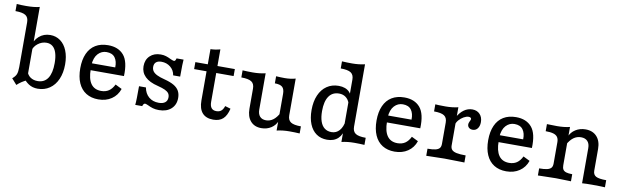

<svg xmlns="http://www.w3.org/2000/svg" viewBox="-55 -1074 4963 1527"><g transform="rotate(10 2426.5 -310.5)"><path d="M145.8 -58.3 165.9 -110.3Q174 -81.2 198.1 -64.8Q222.2 -48.4 256.1 -48.4Q309.8 -48.4 337.7 -89.9Q365.6 -131.4 365.6 -211.9Q365.6 -260.1 355.4 -293.3Q345.3 -326.6 324.9 -343.8Q304.5 -361 274.5 -361Q236.6 -361 204.8 -336.2Q173 -311.4 165.9 -275.8L156.4 -307Q164.8 -360.3 202.6 -393.6Q240.3 -426.9 293.4 -426.9Q339.7 -426.9 375.1 -401Q410.6 -375.1 429.9 -327.4Q449.2 -279.7 449.2 -216.6Q449.2 -148.4 426.7 -96.9Q404.2 -45.4 362.8 -17.1Q321.4 11.3 267 11.3Q224.7 11.3 193.6 -9.3Q162.5 -29.9 145.8 -58.3ZM93.4 -132.9V-495Q93.4 -533.6 69.1 -549.8Q44.8 -566 -13.3 -566V-623.3Q22.3 -620.8 63.9 -620.8Q129.8 -620.8 171.3 -632.1V-39.9Q150.7 -30 131.6 -17.6Q112.5 -5.1 95.1 11.3L53.9 -35.5Q77.5 -54.8 85.5 -74.6Q93.4 -94.4 93.4 -132.9Z M572.9 -208.1Q572.9 -277.4 594.9 -326.7Q617 -375.9 659 -401.4Q701 -426.9 760.5 -426.9Q842.9 -426.9 886.9 -375.6Q930.9 -324.3 926.1 -206.9H625.6L624.8 -262.6H845.7Q847.4 -311.8 825.9 -341.4Q804.3 -371 757.3 -371Q717.1 -371 688.5 -340.4Q660 -309.8 655.6 -249.2L658 -245.8Q656.5 -230.3 656.5 -214.2Q656.5 -137.5 684.3 -98.1Q712.2 -58.8 767.5 -58.8Q803.4 -58.8 828.9 -75.8Q854.5 -92.8 872.3 -129.1L925.6 -102.7Q907.3 -49 862.8 -18.9Q818.2 11.3 756.3 11.3Q698.8 11.3 657.4 -14.5Q616 -40.4 594.4 -89.6Q572.9 -138.8 572.9 -208.1Z M1154.6 -11.9Q1147.4 -15.1 1140.5 -17.6Q1133.7 -20 1130.3 -20Q1124.4 -20 1119.2 -14.4Q1113.9 -8.8 1110.6 3.2H1054.2Q1056.5 -15.1 1057.3 -53Q1058.1 -91 1058.1 -148.2H1113.8Q1122.4 -100.2 1154.2 -72.8Q1186.1 -45.5 1234.5 -45.5Q1268.2 -45.5 1286.3 -60Q1304.4 -74.5 1304.4 -101.9Q1304.4 -120.8 1295 -133.9Q1285.5 -146.9 1264.2 -156.9Q1242.9 -166.8 1204.9 -176.5Q1135.5 -193.1 1100.6 -227.3Q1065.6 -261.6 1065.6 -311.9Q1065.6 -363.9 1098.6 -395.4Q1131.5 -426.9 1185.2 -426.9Q1209.3 -426.9 1228.2 -420.8Q1247.1 -414.8 1267.9 -404.4Q1275.9 -401.2 1283.4 -398Q1291 -394.8 1295.8 -394.8Q1302.4 -394.8 1306.1 -399.6Q1309.8 -404.5 1313.8 -418H1370.2Q1368.6 -402.9 1367.8 -371.6Q1367 -340.2 1367 -280.3H1310.5Q1304.3 -321.1 1273.4 -346Q1242.6 -370.9 1200.7 -370.9Q1172.2 -370.9 1157.1 -357.8Q1142 -344.7 1142 -319.4Q1142 -299.7 1152.6 -284.7Q1163.3 -269.8 1186.6 -258.3Q1209.9 -246.8 1248.1 -237.2Q1295.5 -225 1324.5 -208.3Q1353.5 -191.5 1367.2 -167.5Q1380.9 -143.4 1380.9 -109.9Q1380.9 -54.4 1344.5 -21.6Q1308.1 11.3 1246.5 11.3Q1217.7 11.3 1196.6 4.9Q1175.5 -1.5 1154.6 -11.9Z M1566.4 -123.1V-358.4H1466V-414.8H1566.4V-537.3Q1606.3 -538.1 1644.4 -549.2V-414.8H1784.9V-358.4H1644.4V-125.8Q1644.4 -92.4 1657.7 -76Q1671 -59.7 1697.6 -59.7Q1721.7 -59.7 1736.6 -72Q1751.5 -84.4 1760.5 -111.6L1805.5 -98.3Q1792 -41 1763.2 -14.9Q1734.4 11.3 1684.5 11.3Q1625.9 11.3 1596.2 -22.6Q1566.4 -56.4 1566.4 -123.1Z M1954 -125V-287.3Q1954 -326 1929.7 -342.1Q1905.3 -358.3 1847.3 -358.3V-415.6Q1887.9 -413.1 1929.4 -413.1Q1984.5 -413.1 2032 -424.4V-132Q2032 -95.5 2049.4 -76.1Q2066.8 -56.6 2099.1 -56.6Q2131.2 -56.6 2157.2 -76.3Q2183.3 -95.9 2204.6 -136.5L2201.7 -72.8Q2186.9 -33.4 2152.5 -11.1Q2118.1 11.3 2073 11.3Q2017.1 11.3 1985.6 -25Q1954 -61.2 1954 -125ZM2118 -358.3V-415.6Q2153.5 -413.1 2187.7 -413.1Q2235 -413.1 2274.7 -424.4V-128.2Q2274.7 -89.6 2299.1 -73.4Q2323.4 -57.3 2381.4 -57.3V0Q2341.6 -2.4 2299.3 -2.4Q2244.3 -2.4 2196.8 8.9V-287.7Q2196.8 -326.2 2178.8 -342.2Q2160.9 -358.3 2118 -358.3Z M2613.4 -566V-623.3Q2654.7 -620.8 2695.5 -620.8Q2750.4 -620.8 2798 -632.1V-128.2Q2798 -89.6 2822.4 -73.4Q2846.7 -57.3 2904.7 -57.3V0Q2864.9 -2.4 2822.6 -2.4Q2767.7 -2.4 2720.1 8.9V-495Q2720.1 -533.7 2695.7 -549.9Q2671.4 -566 2613.4 -566ZM2442.2 -200.5Q2442.2 -269.2 2464.3 -320.3Q2486.4 -371.4 2527.1 -399.1Q2567.9 -426.9 2622.1 -426.9Q2650.8 -426.9 2673.2 -418.7Q2695.6 -410.5 2710.6 -394.1Q2725.5 -377.7 2732.1 -354.3L2721.8 -306Q2711.4 -335.1 2689.2 -351.1Q2667 -367.2 2636.1 -367.2Q2582.3 -367.2 2554.1 -326.1Q2525.8 -284.9 2525.8 -206.7Q2525.8 -157.6 2537.5 -123.6Q2549.1 -89.5 2572.1 -72Q2595.1 -54.5 2628 -54.5Q2666.7 -54.5 2691.8 -83.2Q2717 -111.8 2724.9 -164L2732.7 -112.2Q2725.7 -52.1 2692.5 -20.4Q2659.2 11.3 2603.9 11.3Q2553.3 11.3 2517.1 -14.2Q2480.9 -39.6 2461.6 -87.3Q2442.2 -135 2442.2 -200.5Z M2965.6 -208.1Q2965.6 -277.4 2987.7 -326.7Q3009.7 -375.9 3051.7 -401.4Q3093.7 -426.9 3153.2 -426.9Q3235.7 -426.9 3279.7 -375.6Q3323.7 -324.3 3318.9 -206.9H3018.4L3017.5 -262.6H3238.5Q3240.1 -311.8 3218.6 -341.4Q3197 -371 3150 -371Q3109.8 -371 3081.3 -340.4Q3052.8 -309.8 3048.3 -249.2L3050.8 -245.8Q3049.2 -230.3 3049.2 -214.2Q3049.2 -137.5 3077.1 -98.1Q3105 -58.8 3160.3 -58.8Q3196.1 -58.8 3221.7 -75.8Q3247.2 -92.8 3265 -129.1L3318.4 -102.7Q3300.1 -49 3255.5 -18.9Q3211 11.3 3149.1 11.3Q3091.5 11.3 3050.1 -14.5Q3008.7 -40.4 2987.2 -89.6Q2965.6 -138.8 2965.6 -208.1Z M3510.4 -115.3V-287.3Q3510.4 -326 3486.1 -342.1Q3461.7 -358.3 3403.7 -358.3V-415.6L3433.4 -413.9Q3451.1 -413.1 3486.3 -413.1Q3541.2 -413.1 3588.4 -424.4V-115.9Q3588.4 -93.9 3599.8 -81.3Q3611.3 -68.7 3637.8 -63Q3664.3 -57.3 3711.8 -57.3V0L3685 -0.8Q3576.2 -3.2 3549.6 -3.2Q3515.9 -3.2 3403.7 0V-57.3Q3444.5 -57.3 3467.6 -62.9Q3490.8 -68.5 3500.6 -80.7Q3510.4 -92.8 3510.4 -115.3ZM3689.2 -304Q3689.2 -311.3 3691.9 -318.6Q3694.6 -325.9 3697.7 -332.4Q3700.1 -336.5 3702 -340.9Q3704 -345.4 3704 -349.4Q3704 -356 3698.1 -360Q3692.2 -364 3681.8 -364Q3664.5 -364 3643.1 -351.9Q3621.7 -339.8 3605.3 -320.9Q3589 -302 3585.1 -282L3580.5 -341.2Q3603.8 -383.4 3634.7 -405.1Q3665.6 -426.9 3701.8 -426.9Q3739.7 -426.9 3762.5 -402.6Q3785.4 -378.4 3785.4 -338.5Q3785.4 -306.9 3770.5 -287.3Q3755.6 -267.8 3730.8 -267.8Q3712 -267.8 3700.6 -278Q3689.2 -288.3 3689.2 -304Z M3867.2 -208.1Q3867.2 -277.4 3889.3 -326.7Q3911.3 -375.9 3953.3 -401.4Q3995.3 -426.9 4054.8 -426.9Q4137.3 -426.9 4181.3 -375.6Q4225.3 -324.3 4220.5 -206.9H3920L3919.1 -262.6H4140.1Q4141.8 -311.8 4120.2 -341.4Q4098.7 -371 4051.6 -371Q4011.4 -371 3982.9 -340.4Q3954.4 -309.8 3949.9 -249.2L3952.4 -245.8Q3950.8 -230.3 3950.8 -214.2Q3950.8 -137.5 3978.7 -98.1Q4006.6 -58.8 4061.9 -58.8Q4097.8 -58.8 4123.3 -75.8Q4148.8 -92.8 4166.6 -129.1L4220 -102.7Q4201.7 -49 4157.1 -18.9Q4112.6 11.3 4050.7 11.3Q3993.1 11.3 3951.7 -14.5Q3910.3 -40.4 3888.8 -89.6Q3867.2 -138.8 3867.2 -208.1Z M4412 -115.3V-287.3Q4412 -313.1 4401.4 -328.5Q4390.8 -343.8 4367.6 -350.7Q4344.5 -357.6 4305.3 -357.6V-414.8Q4358.9 -413.1 4387 -413.1Q4445.8 -413.1 4490 -424.4V-115.3Q4490 -93.5 4497.7 -81Q4505.5 -68.5 4523.4 -62.9Q4541.3 -57.3 4572.5 -57.3V0L4549.2 -0.8Q4469.7 -3.2 4450.5 -3.2Q4431.8 -3.2 4335.2 -0.8L4305.3 0V-57.3Q4346.1 -57.3 4369.3 -62.9Q4392.4 -68.5 4402.2 -80.7Q4412 -92.8 4412 -115.3ZM4591.4 -358.9Q4557.8 -358.9 4531 -339.3Q4504.2 -319.6 4482.1 -279.1L4484.3 -342.8Q4499.8 -382.2 4535.3 -404.5Q4570.9 -426.9 4616 -426.9Q4674.1 -426.9 4707.1 -390.6Q4740.2 -354.3 4740.2 -290.6V-115.3Q4740.2 -83.1 4763.7 -70.2Q4787.2 -57.3 4846.9 -57.3V0Q4828.1 -0.8 4808.6 -1.6L4743.1 -2.4Q4692.1 -2.4 4662.2 0V-283.5Q4662.2 -320 4643.7 -339.5Q4625.2 -358.9 4591.4 -358.9Z"/></g></svg>

Font: Playfair Micro SmCond SmLight
Style: Regular
Weight: 360
Width: 4
Designer: Claus Eggers Sørensen
Foundry: Claus Eggers Sørensen
Version: Version 2.100;Glyphs 3.2 (3219)